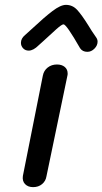

<svg xmlns="http://www.w3.org/2000/svg" viewBox="-20 -772 421 789"><path d="M74 -49 156 -461Q160 -482 176 -494.5Q192 -507 214 -507Q234 -507 246 -497Q258 -487 258 -470Q258 -464 257 -461L171 -48Q168 -28 153 -15.5Q138 -3 116 -3Q95 -3 83 -15.5Q71 -28 74 -49ZM309 -574Q253 -672 241 -672Q234 -672 211.5 -652Q189 -632 159 -604L139 -586Q117 -564 98 -564Q84 -564 75 -573.5Q66 -583 66 -596Q66 -614 83 -628Q85 -630 115 -657Q162 -701 195.5 -726.5Q229 -752 251 -752Q278 -752 297 -731.5Q316 -711 344 -666Q355 -647 374 -620Q381 -611 381 -601Q381 -585 368 -572Q355 -559 339 -559Q319 -559 309 -574Z"/></svg>

Font: Mali Medium
Style: Italic
Weight: 500
Italic angle: -10°
Version: Version 1.000; ttfautohint (v1.6)